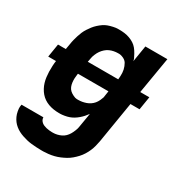

<svg xmlns="http://www.w3.org/2000/svg" viewBox="-175 -655 950 1005"><g transform="rotate(30 300.0 -152.5)"><path d="M216 223Q201 223 186 222Q171 221 156.5 219.5Q142 218 128 214.5Q114 211 100.5 206.5Q87 202 74.5 195.5Q62 189 51 180Q40 171 32 160.5Q24 150 18 137Q12 124 9 107.5Q6 91 7 81L9 68H141Q141 77 145 84Q149 91 155 96Q161 101 168.5 104Q176 107 184 109Q192 111 202 112Q212 113 218 113H225Q237 113 249.5 110Q262 107 273.5 101.5Q285 96 294 87Q303 78 309.5 67Q316 56 321.5 42Q327 28 328 20L343 -69Q335 -58 326 -48Q317 -38 306.5 -29Q296 -20 284.5 -13Q273 -6 260.5 -1.5Q248 3 232.5 5.5Q217 8 209 8H199Q183 8 167 5.5Q151 3 136 -2.5Q121 -8 108.5 -16.5Q96 -25 86 -36.5Q76 -48 68.5 -62Q61 -76 56.5 -91Q52 -106 50 -122Q48 -138 47.5 -154Q47 -170 48 -189Q49 -208 51 -220H4L17 -300H64L70 -334Q72 -348 75.5 -361.5Q79 -375 83 -388Q87 -401 92.5 -414Q98 -427 106 -439.5Q114 -452 123 -463.5Q132 -475 143 -485Q154 -495 165.5 -503Q177 -511 190.5 -516Q204 -521 220.5 -524.5Q237 -528 246 -528H257Q273 -528 288.5 -526Q304 -524 319 -518.5Q334 -513 346.5 -505Q359 -497 368.5 -485.5Q378 -474 386.5 -458.5Q395 -443 399 -434L402 -422L418 -520H551L514 -300H569L556 -220H501L460 29Q457 45 453 60.5Q449 76 442.5 91Q436 106 427 120.5Q418 135 406.5 147.5Q395 160 382 171Q369 182 354.5 190Q340 198 324.5 204.5Q309 211 293 215Q277 219 259 221Q241 223 230 223ZM381 -300Q382 -310 382.5 -320Q383 -330 382.5 -339.5Q382 -349 380 -358Q378 -367 374.5 -376Q371 -385 366.5 -392.5Q362 -400 354.5 -405.5Q347 -411 336.5 -414.5Q326 -418 320 -418H312Q300 -418 287 -415.5Q274 -413 262 -407.5Q250 -402 240 -393Q230 -384 222.5 -373.5Q215 -363 209 -348.5Q203 -334 202 -326L197 -300ZM244 -102H254Q265 -102 276.5 -104Q288 -106 299.5 -110Q311 -114 321.5 -121Q332 -128 340 -137.5Q348 -147 354 -160Q360 -173 362 -180L368 -220H184L183 -216Q181 -203 180.5 -190.5Q180 -178 181.5 -165.5Q183 -153 187.5 -142Q192 -131 200.5 -123Q209 -115 222.5 -108.5Q236 -102 244 -102Z"/></g></svg>

Font: Iosevka Aile Extrabold Oblique
Style: Regular
Weight: 800
Italic angle: -9°
Designer: Belleve Invis
Foundry: Belleve Invis
Version: Version 31.1.0; ttfautohint (v1.8.4)